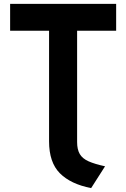

<svg xmlns="http://www.w3.org/2000/svg" viewBox="-20 -720 648 986"><path d="M448 246Q343 225.5 287.5 169.8Q232 114 232 6V-562H32V-700H576.5V-562H376V9.5Q376 48 389.8 71.2Q403.5 94.5 435 108.5Q466.5 122.5 519.5 134Z"/></svg>

Font: Overpass ExtraBold
Style: Regular
Weight: 800
Designer: Delve Withrington, Dave Bailey, Thomas Jockin
Foundry: Delve Fonts LLC
Version: Version 4.000; ttfautohint (v1.8.3)